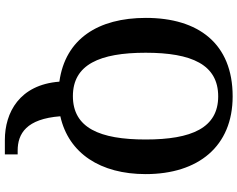

<svg xmlns="http://www.w3.org/2000/svg" viewBox="-116 -650 1001 810"><g transform="rotate(90 385.0 -244.5)"><path d="M570 236H631V182H615C543 182 481 145 470 2C627 -33 714 -168 714 -358C714 -580 597 -725 386 -725C163 -725 55 -580 55 -359C55 -158 143 -19 324 6C337 175 455 236 570 236ZM385 -51C252 -51 202 -164 202 -358C202 -552 252 -664 386 -664C519 -664 568 -552 568 -358C568 -164 519 -51 385 -51Z"/></g></svg>

Font: Noto Serif Yezidi SemiBold
Style: Regular
Weight: 600
Designer: Dalton Maag Ltd
Foundry: Dalton Maag Ltd
Version: Version 1.001